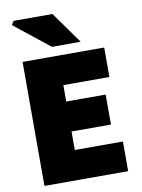

<svg xmlns="http://www.w3.org/2000/svg" viewBox="-101 -1016 801 1084"><g transform="rotate(-10 299.5 -474.0)"><path d="M64 -711H532V-542H268V-448H494V-276H268V-170H544V0H64ZM41 -926 54 -948H277L407 -766H242Z"/></g></svg>

Font: Nebula Sans Black
Style: Regular
Weight: 900
Designer: Paul D. Hunt for Adobe (as Source Sans)
Foundry: Nebula Entertainment & Broadcasting LLC
Version: Version 1.010